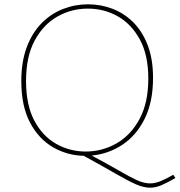

<svg xmlns="http://www.w3.org/2000/svg" viewBox="-20 -718 835 892"><path d="M677 154Q646 154 608.5 137Q571 120 513 86.5Q455 53 362 2L373 6Q294 5 227 -33.5Q160 -72 119.5 -148.5Q79 -225 79 -341Q79 -431 104 -498Q129 -565 172.5 -609.5Q216 -654 272 -676Q328 -698 389 -698Q448 -698 502 -677.5Q556 -657 598.5 -615Q641 -573 666 -508.5Q691 -444 691 -356Q691 -245 652.5 -167Q614 -89 548.5 -45.5Q483 -2 403 5L401 2Q482 45 532.5 74.5Q583 104 616 119Q649 134 677 134Q700 134 725 124Q750 114 785 94L795 109Q757 131 730 142.5Q703 154 677 154ZM101 -342Q101 -231 139 -158.5Q177 -86 240.5 -50Q304 -14 378 -14Q455 -14 521.5 -52Q588 -90 628.5 -165.5Q669 -241 669 -353Q669 -462 630 -534Q591 -606 527.5 -642Q464 -678 388 -678Q312 -678 246.5 -641Q181 -604 141 -529.5Q101 -455 101 -342Z"/></svg>

Font: Bitter Thin
Style: Regular
Weight: 100
Designer: Sol Matas, and Bitter project Authors
Foundry: Sol Matas
Version: Version 2.002